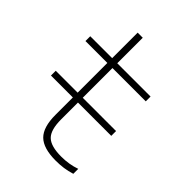

<svg xmlns="http://www.w3.org/2000/svg" viewBox="-203 -793 905 905"><g transform="rotate(45 250.0 -340.0)"><path d="M31 -258V-290H433V-258ZM331 10Q248 10 212.5 -25Q177 -60 177 -142V-488H31V-520H177V-690H211V-520H433V-488H211V-146Q211 -76 238.5 -49Q266 -22 335 -22Q362 -22 386 -26Q410 -30 433 -38V-5Q407 3 382.5 6.5Q358 10 331 10Z"/></g></svg>

Font: M PLUS 1 Code ExtraLight
Style: Regular
Weight: 250
Designer: Coji Morishita
Foundry: UNDERFOREST DESIGN
Version: Version 1.002